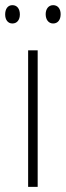

<svg xmlns="http://www.w3.org/2000/svg" viewBox="-33 -817 255 744"><path d="M-13 -761C-13 -741 -3 -726 15 -726C33 -726 44 -740 44 -761C44 -783 33 -797 15 -797C-3 -797 -13 -782 -13 -761ZM144 -762C144 -741 155 -726 173 -726C191 -726 202 -740 202 -762C202 -783 191 -797 173 -797C155 -797 144 -782 144 -762ZM113 -93V-622H76V-93Z"/></svg>

Font: Noto Sans Kannada UI Condensed ExtraLight
Style: Regular
Weight: 200
Width: 3
Designer: Jelle Bosma - Monotype Design Team
Foundry: Monotype Imaging Inc.
Version: Version 2.005